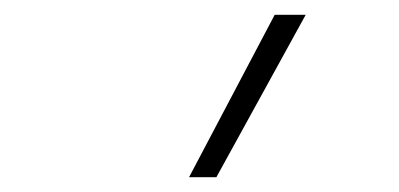

<svg xmlns="http://www.w3.org/2000/svg" viewBox="-20 -1020 540 260"><path d="M273 -780H236L352 -1000H394Z"/></svg>

Font: M PLUS 1 Code ExtraLight
Style: Regular
Weight: 250
Designer: Coji Morishita
Foundry: UNDERFOREST DESIGN
Version: Version 1.002